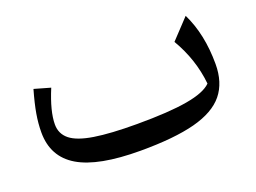

<svg xmlns="http://www.w3.org/2000/svg" viewBox="-75 -599 1020 766"><g transform="rotate(-20 434.5 -216.0)"><path d="M750.5 -153.8Q739.7 -259.8 683.6 -355L761.2 -437.5Q807.6 -342.8 807.6 -216.3Q807.6 -137.7 767.6 -88.4Q727.5 -39.1 639.9 -16.1Q552.2 6.8 408.7 6.8Q229.5 6.8 145.3 -43.2Q61 -93.3 61 -196.8Q61 -234.9 67.9 -274.9Q74.7 -314.9 90.8 -371.1L159.2 -351.6Q122.6 -263.7 122.6 -208.5Q122.6 -168.5 153.1 -144Q183.6 -119.6 251.5 -108.9Q319.3 -98.1 431.6 -98.1Q567.9 -98.1 645 -111.6Q722.2 -125 750.5 -153.8Z"/></g></svg>

Font: Pinar Medium
Style: Regular
Weight: 500
Designer: Amin Abedi
Version: Version 3.000